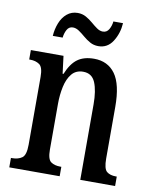

<svg xmlns="http://www.w3.org/2000/svg" viewBox="-83 -800 690 863"><g transform="rotate(10 262.0 -368.5)"><path d="M19 0V-43H25Q52 -43 69.5 -55.5Q87 -68 87 -115V-425Q87 -469 70 -481Q53 -493 27 -493H23V-536H172L182 -456H186Q206 -505 235 -526Q264 -547 310 -547Q373 -547 407 -500Q441 -453 441 -350V-115Q441 -68 456 -55.5Q471 -43 498 -43H502V0H343V-344Q343 -407 327.5 -444Q312 -481 272 -481Q239 -481 220 -458Q201 -435 193 -397.5Q185 -360 185 -319V-110Q185 -66 201.5 -54.5Q218 -43 244 -43H249V0ZM318 -606Q297 -606 280 -615.5Q263 -625 248.5 -637.5Q234 -650 220 -659.5Q206 -669 192 -669Q174 -669 165 -652.5Q156 -636 154 -616H109Q111 -647 122 -675Q133 -703 153.5 -720Q174 -737 202 -737Q223 -737 240 -727.5Q257 -718 271.5 -705.5Q286 -693 299.5 -683.5Q313 -674 327 -674Q345 -674 354.5 -690.5Q364 -707 366 -727H410Q407 -680 383.5 -643Q360 -606 318 -606Z"/></g></svg>

Font: Noto Serif Tamil ExtraCondensed Medium
Style: Regular
Weight: 500
Width: 2
Designer: Indian Type Foundry, Tom Grace, and the Monotype Design Team
Foundry: Monotype Imaging Inc.
Version: Version 2.004; ttfautohint (v1.8.4.7-5d5b)